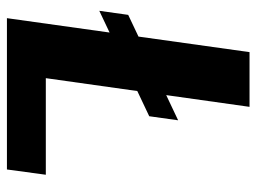

<svg xmlns="http://www.w3.org/2000/svg" viewBox="-113 -627 740 554"><g transform="rotate(90 257.0 -350.0)"><path d="M170.4 -112.2H484.2L469 0H32.4L130.4 -700H288.3L193.3 -25.4ZM327.1 -494 315.4 -410.6 11.2 -266.5 22.9 -349.9Z"/></g></svg>

Font: Pathway Extreme 8pt Thin
Style: Italic
Weight: 100
Italic angle: -8°
Designer: Eduardo Rodriguez Tunni
Foundry: Eduardo Rodriguez Tunni
Version: Version 1.000